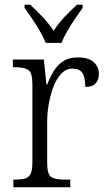

<svg xmlns="http://www.w3.org/2000/svg" viewBox="-20 -786 449 806"><path d="M36 0V-32H44Q69 -32 85 -36.5Q101 -41 108.5 -56.5Q116 -72 116 -106V-433Q116 -481 98.5 -492.5Q81 -504 41 -504H34V-536H164L175 -431H178Q189 -460 204.5 -486Q220 -512 244.5 -528.5Q269 -545 307 -545Q351 -545 373 -525.5Q395 -506 395 -475Q395 -451 381.5 -436Q368 -421 338 -421Q338 -461 326 -479.5Q314 -498 284 -498Q258 -498 238 -477.5Q218 -457 205 -423.5Q192 -390 185 -351Q178 -312 178 -275V-103Q178 -54 195 -43Q212 -32 250 -32H275V0ZM172 -606Q163 -629 147.5 -655.5Q132 -682 114.5 -708Q97 -734 83 -753V-766H107Q136 -739 160 -713.5Q184 -688 205 -657Q226 -688 249.5 -713.5Q273 -739 303 -766H327V-753Q313 -734 295.5 -708Q278 -682 262.5 -655.5Q247 -629 238 -606Z"/></svg>

Font: Noto Serif Tamil SemiCondensed Light
Style: Italic
Weight: 300
Width: 4
Italic angle: -12°
Designer: Indian Type Foundry, Tom Grace, and the Monotype Design Team
Foundry: Monotype Imaging Inc.
Version: Version 2.003; ttfautohint (v1.8.4.7-5d5b)